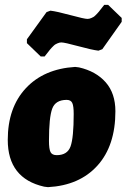

<svg xmlns="http://www.w3.org/2000/svg" viewBox="-20 -760 522 792"><path d="M426 -740 482 -686V-670L402 -557L386 -551Q360 -554 303 -569.5Q246 -585 233 -585Q229 -585 225 -584Q221 -583 216.5 -581Q212 -579 208.5 -577Q205 -575 200.5 -570.5Q196 -566 193.5 -563.5Q191 -561 186 -555Q181 -549 179 -546Q177 -543 171.5 -536.5Q166 -530 164 -527H148L91 -582V-598L172 -710L188 -716Q214 -713 271 -697.5Q328 -682 341 -682Q345 -682 349 -683Q353 -684 357.5 -686Q362 -688 365.5 -690Q369 -692 373.5 -696.5Q378 -701 380.5 -703.5Q383 -706 388 -712Q393 -718 395 -721Q397 -724 402.5 -730.5Q408 -737 410 -740ZM290 -484 306 -482Q376 -466 416 -420.5Q456 -375 456 -301Q456 -159 382 -77Q308 5 178 12L162 10Q12 -24 12 -183Q12 -316 86.5 -396Q161 -476 290 -484ZM255 -348Q209 -348 195.5 -312Q182 -276 182 -179Q182 -145 188.5 -132.5Q195 -120 214 -120Q258 -120 271 -156Q284 -192 284 -290Q284 -323 278 -335.5Q272 -348 255 -348Z"/></svg>

Font: Alegreya Sans Black
Style: Italic
Weight: 900
Italic angle: -7°
Designer: Juan Pablo del Peral
Foundry: Huerta Tipografica
Version: Version 2.007